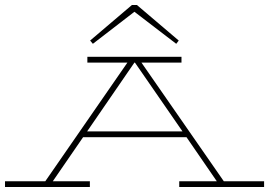

<svg xmlns="http://www.w3.org/2000/svg" viewBox="-25 -747 1075 767"><path d="M-5 0V-23H156L484 -497H324V-520H700V-497H540L869 -23H1030V0H691V-23H841L720 -199H307L186 -23H334V0ZM323 -222H704L514 -497H512ZM346 -572 335 -585 502 -727H522L689 -585L679 -572L512 -700Z"/></svg>

Font: Padyakke Expanded One
Style: Regular
Weight: 400
Designer: James Puckett
Foundry: Dunwich Type Founders
Version: Version 1.500; ttfautohint (v1.8.4.7-5d5b)